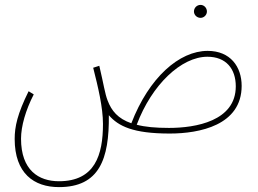

<svg xmlns="http://www.w3.org/2000/svg" viewBox="-20 -533 1053 785"><path d="M800 -460C814 -460 826 -472 826 -486C826 -501 814 -513 800 -513C785 -513 773 -501 773 -486C773 -472 785 -460 800 -460ZM221 232C386 232 427 118 425 -62C464 -17 524 13 674 13C796 13 968 -21 968 -182C968 -260 922 -325 829 -325C713 -325 589 -216 517 -29C462 -48 436 -80 420 -122C409 -150 404 -188 386 -264L361 -256C381 -177 401 -94 401 -26C401 101 368 208 221 208C138 208 66 163 66 34C66 -17 85 -83 118 -147L97 -160C51 -67 40 -15 40 35C40 176 119 232 221 232ZM828 -301C904 -301 944 -252 944 -180C944 -38 780 -10 671 -10C616 -10 573 -14 539 -23C601 -188 722 -301 828 -301Z"/></svg>

Font: Noto Sans Arabic ExtCond Thin
Style: Regular
Weight: 100
Width: 2
Designer: Monotype Design Team, Nadine Chahine, Nizar Qandah and Khaled Hosny
Foundry: Monotype Imaging Inc.
Version: Version 2.012